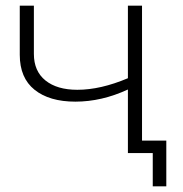

<svg xmlns="http://www.w3.org/2000/svg" viewBox="-20 -542 649 680"><path d="M483 -522V0H433V-225Q340 -182 247 -182Q155 -182 102.5 -224Q50 -266 50 -348V-522H100V-351Q100 -290 141 -257Q182 -224 254 -224Q336 -224 433 -265V-522ZM569 -44V118H521V0H433V-44Z"/></svg>

Font: Hilab Light
Style: Regular
Weight: 300
Designer: Cristianderson Lima
Foundry: Cristianderson
Version: Version 1.0